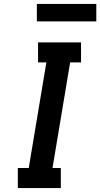

<svg xmlns="http://www.w3.org/2000/svg" viewBox="-20 -949 506 969"><path d="M70 0V-101H125L214 -634H172V-735H389V-634H334L245 -101H287V0ZM166 -841V-929H466V-841Z"/></svg>

Font: Zed Sans Extended
Style: Bold Italic
Weight: 700
Width: 7
Italic angle: -9°
Designer: Belleve Invis
Foundry: Belleve Invis
Version: Version 1.0.0; ttfautohint (v1.8.4)